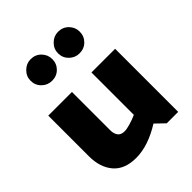

<svg xmlns="http://www.w3.org/2000/svg" viewBox="-217 -898 1044 1044"><g transform="rotate(-45 305.0 -376.0)"><path d="M280 -130Q252 -130 240 -146.5Q228 -163 228 -188V-484H46V-171Q46 -86 90 -34.5Q134 17 222 17Q314 17 420 -49L472 1H560V-484H378V-158Q354 -147 325 -138.5Q296 -130 280 -130ZM279 -686Q279 -720 255 -744.5Q231 -769 195 -769Q162 -769 137 -744.5Q112 -720 112 -686Q112 -651 136.5 -627Q161 -603 195 -603Q231 -603 255 -627Q279 -651 279 -686ZM490 -686Q490 -720 466 -744.5Q442 -769 406 -769Q373 -769 348 -744.5Q323 -720 323 -686Q323 -651 347.5 -627Q372 -603 406 -603Q442 -603 466 -627Q490 -651 490 -686Z"/></g></svg>

Font: Catamaran
Style: Regular
Weight: 900
Designer: Pria Ravichandran
Version: Version 1.001;PS 001.000;hotconv 1.0.70;makeotf.lib2.5.58329